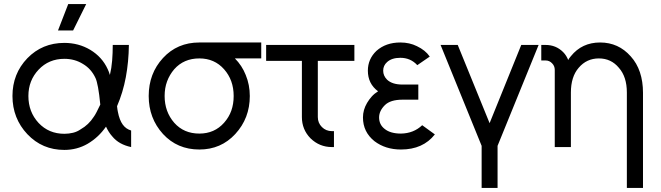

<svg xmlns="http://www.w3.org/2000/svg" viewBox="-20 -720 3236 940"><path d="M295 -510Q187 -510 114 -435Q41 -359 41 -250Q41 -195 59.5 -148Q78 -101 114 -63Q187 14 295 14Q357 14 409 -16Q436 -32 458 -52.5Q480 -73 499 -100Q505 -87 512.5 -75Q520 -63 529 -53Q546 -32 569.5 -19Q593 -6 622 0V-81Q609 -85 599 -92Q589 -99 581 -110Q573 -121 567 -136.5Q561 -152 557 -173Q556 -177 555 -184Q554 -191 553 -200Q582 -267 596 -342Q610 -417 611 -500H532Q532 -460 529 -423Q526 -386 518 -353Q516 -361 513 -368Q510 -375 507 -382Q480 -441 422 -476Q365 -510 295 -510ZM295 -432Q346 -432 386 -407Q427 -383 448 -337Q454 -324 460 -292Q466 -260 471 -208Q461 -187 453 -171.5Q445 -156 439 -148Q414 -109 375 -87Q358 -75 337.5 -70Q317 -65 295 -65Q219 -65 169 -118Q119 -172 119 -250Q119 -326 169 -379Q219 -432 295 -432ZM264 -571H338L402 -700H314Z M956 -512Q848 -512 778 -436Q708 -360 708 -250Q708 -141 778 -64Q848 12 956 12Q1062 12 1132 -64Q1203 -141 1203 -250Q1203 -277 1198 -303Q1193 -329 1183 -353Q1174 -376 1160.5 -396.5Q1147 -417 1130 -434H1259V-512ZM956 -434Q1030 -434 1077 -381Q1124 -328 1124 -250Q1124 -211 1112.5 -178.5Q1101 -146 1077 -119Q1030 -66 956 -66Q880 -66 833 -119Q786 -173 786 -250Q786 -289 798 -321.5Q810 -354 833 -381Q880 -434 956 -434Z M1283 -500V-422H1458V-147Q1458 -86 1500 -43Q1544 0 1605 0H1615V-78H1605Q1576 -78 1556 -98Q1536 -118 1536 -147V-422H1715V-500Z M2028 -306H1951Q1900 -306 1875 -330Q1856 -349 1856 -374Q1856 -399 1875 -416Q1898 -437 1940 -437Q1990 -437 2023 -401L2084 -443Q2073 -459 2057.5 -471.5Q2042 -484 2021 -494Q1985 -512 1940 -512Q1869 -512 1823 -471Q1781 -431 1781 -374Q1781 -310 1831 -273Q1813 -262 1800 -247.5Q1787 -233 1777 -216Q1757 -182 1757 -145Q1757 -74 1813 -29Q1867 12 1943 12Q2051 12 2109 -62L2047 -107Q2005 -67 1943 -66Q1891 -66 1863 -89Q1836 -110 1836 -145Q1836 -177 1864 -205Q1891 -232 1951 -232H2028Z M2137 -500 2338 -6V200H2416V-6L2617 -500H2532L2377 -117L2221 -500Z M3128 200V-266Q3128 -321 3113 -366Q3098 -411 3068 -444Q3008 -512 2918 -512Q2829 -512 2775 -445Q2771 -440 2767.5 -435.5Q2764 -431 2762 -426Q2758 -436 2752 -446Q2746 -456 2737 -465Q2702 -500 2651 -500H2630V-424H2651Q2670 -424 2683 -410Q2696 -397 2696 -378V0H2721H2761H2775V-267Q2775 -344 2813 -388Q2852 -434 2912 -434Q2972 -434 3010 -388Q3049 -344 3049 -267V200Z"/></svg>

Font: Unageo
Style: Regular
Weight: 400
Designer: Richard Sepsi
Foundry: Richard Sepsi
Version: Version 2.000